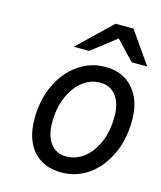

<svg xmlns="http://www.w3.org/2000/svg" viewBox="-112 -813 759 906"><g transform="rotate(15 268.0 -360.0)"><path d="M273 12Q185.5 12 135.8 -44.2Q86 -100.5 86 -200Q86 -292.5 120.2 -365.5Q154.5 -438.5 213.8 -480.8Q273 -523 348 -523Q433 -523 483 -466Q533 -409 533 -313Q533 -219.5 499 -146Q465 -72.5 406.2 -30.2Q347.5 12 273 12ZM275 -67Q324.5 -67 363.8 -98.5Q403 -130 425.5 -184.2Q448 -238.5 448 -307Q448 -371.5 420 -408.2Q392 -445 343 -445Q294 -445 255 -413.5Q216 -382 193.5 -327.8Q171 -273.5 171 -205Q171 -140.5 198.8 -103.8Q226.5 -67 275 -67ZM177 -576 339 -732H427L536 -576H460L372 -669L252 -576Z"/></g></svg>

Font: Overpass
Style: Italic
Weight: 400
Italic angle: -10°
Designer: Delve Withrington, Dave Bailey, Thomas Jockin
Foundry: Delve Fonts LLC
Version: Version 4.000